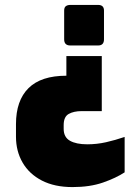

<svg xmlns="http://www.w3.org/2000/svg" viewBox="-20 -561 568 781"><path d="M394 -333V-109H312Q280 -109 259.5 -97.5Q239 -86 239 -52V-37Q239 -3 264.5 11.5Q290 26 335 26Q374 26 411.5 17.5Q449 9 487 -4V140Q452 163 399 181.5Q346 200 275 200Q202 200 150.5 173.5Q99 147 72 100.5Q45 54 45 -5V-56Q45 -152 96 -202.5Q147 -253 250 -253V-333ZM379 -541Q403 -541 403 -518V-401Q403 -376 379 -376H266Q241 -376 241 -401V-518Q241 -531 248 -536Q255 -541 266 -541Z"/></svg>

Font: Exo Thin Black
Style: Regular
Weight: 900
Version: Version 2.000